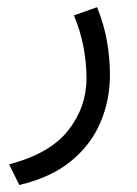

<svg xmlns="http://www.w3.org/2000/svg" viewBox="-20 -261 387 544"><path d="M254.9 -240.7Q274.4 -193.4 283 -144.5Q291.5 -95.7 291.5 -47.9Q291.5 21.5 265.1 84.7Q238.8 147.9 182.1 194.8Q125.5 241.7 34.7 263.2L5.9 204.6Q121.6 174.3 173.3 108.4Q225.1 42.5 225.1 -40Q225.1 -81.5 216.8 -126.5Q208.5 -171.4 189.5 -217.3Z"/></svg>

Font: Vazir Light FD-WOL-UI
Style: Light-FD-WOL-UI
Weight: 300
Designer: Saber Rastikerdar
Foundry: Saber Rastikerdar
Version: Version 30.0.0